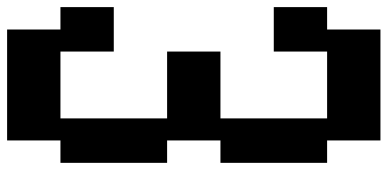

<svg xmlns="http://www.w3.org/2000/svg" viewBox="-295 -775 1090 540"><g transform="rotate(90 250.0 -505.0)"><path d="M63 20V-130H0V-280H125V-130H313V-430H125V-580H313V-880H125V-730H0V-880H63V-1030H375V-880H438V-580H375V-430H438V-130H375V20Z"/></g></svg>

Font: 2P VHS
Style: Regular
Weight: 400
Designer: CodeMan38
Foundry: CodeMan38
Version: Version 3.000